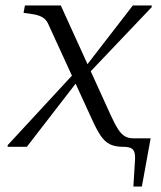

<svg xmlns="http://www.w3.org/2000/svg" viewBox="-20 -536 589 701"><path d="M300 -264 288 -287 465 -516H534V-510ZM8 0V-6L253 -271L268 -246L78 0ZM429 0Q400 0 381 -9.5Q362 -19 347 -41.5Q332 -64 315 -102L159 -442Q153 -457 144.5 -465.5Q136 -474 121.5 -479Q107 -484 82 -487L66 -489L71 -516H202L384 -116Q399 -83 411 -64.5Q423 -46 436 -38.5Q449 -31 466 -31H530L498 145H467L473 47Q474 28 470 18Q466 8 456.5 4Q447 0 429 0Z"/></svg>

Font: Roboto Serif 120pt Expanded Light
Style: Italic
Weight: 300
Width: 7
Italic angle: -10°
Designer: Greg Gazdowicz
Foundry: Commercial Type
Version: Version 1.008